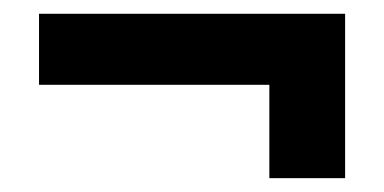

<svg xmlns="http://www.w3.org/2000/svg" viewBox="-20 -366 552 276"><path d="M36.1 -244.1V-346.2H476.1V-109.9H367.2V-244.1Z"/></svg>

Font: D-DIN-PRO SemiBold
Style: Bold
Weight: 600
Designer: datto
Foundry: CyberFei
Version: Version 1.000;hotconv 1.0.109;makeotfexe 2.5.65596